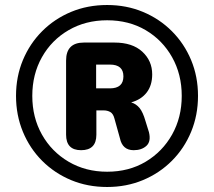

<svg xmlns="http://www.w3.org/2000/svg" viewBox="-20 -736 855 767"><path d="M408 11Q330 11 264 -16.5Q198 -44 148.5 -93.5Q99 -143 71.5 -209.5Q44 -276 44 -353Q44 -430 71.5 -496Q99 -562 148.5 -611.5Q198 -661 264 -688.5Q330 -716 408 -716Q485 -716 551 -688.5Q617 -661 666.5 -611.5Q716 -562 743.5 -496Q771 -430 771 -353Q771 -276 743.5 -209.5Q716 -143 666.5 -93.5Q617 -44 551 -16.5Q485 11 408 11ZM408 -50Q495 -50 562 -90Q629 -130 667.5 -198.5Q706 -267 706 -353Q706 -439 667.5 -507.5Q629 -576 562 -615.5Q495 -655 408 -655Q322 -655 254 -615.5Q186 -576 147.5 -507.5Q109 -439 109 -353Q109 -267 147.5 -198.5Q186 -130 254 -90Q322 -50 408 -50ZM364 -383H419Q473 -383 473 -431Q473 -478 419 -478H364ZM304 -136Q244 -136 244 -198V-494Q244 -566 315 -566H437Q509 -566 548.5 -529.5Q588 -493 588 -439Q588 -395 566 -366.5Q544 -338 504 -327Q524 -321 537.5 -304.5Q551 -288 561 -253L575 -208Q584 -171 565 -153.5Q546 -136 514 -136Q469 -136 459 -184L437 -263Q432 -282 420.5 -288.5Q409 -295 394 -295H365V-198Q365 -136 304 -136Z"/></svg>

Font: Chiron GoRound TC EB
Style: Regular
Weight: 700
Designer: Ryoko NISHIZUKA 西塚涼子 (kana, bopomofo & ideographs); Paul D. Hunt (Latin, Greek & Cyrillic); Sandoll Communications 산돌커뮤니
Foundry: Adobe
Version: Version 1.000;hotconv 1.1.1;makeotfexe 2.6.0